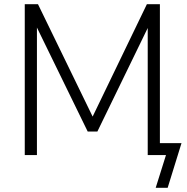

<svg xmlns="http://www.w3.org/2000/svg" viewBox="-20 -739 893 915"><path d="M722 156 771 0H684V-623L691 -620L444 -112H398L150 -620L156 -622V0H98V-719H161L429 -168H414L680 -719H742V-57H845L779 156Z"/></svg>

Font: Nunitoga
Style: Light
Weight: 300
Designer: Vernon Adams
Foundry: Vernon Adams
Version: Version 1.0